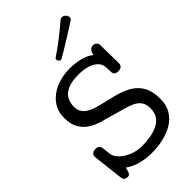

<svg xmlns="http://www.w3.org/2000/svg" viewBox="-333 -1272 1403 1403"><g transform="rotate(-45 368.5 -570.5)"><path d="M358.9 13.2Q307.1 13.2 252.9 -0.5Q198.7 -14.2 151.9 -46.4Q149.9 -29.8 141.8 -8.8Q133.8 12.2 116.7 12.2Q79.1 12.2 75.7 -19L47.9 -261.2Q47.9 -299.8 94.7 -299.8Q109.4 -299.8 120.6 -291.3Q131.8 -282.7 133.8 -268.1L141.6 -200.2Q145 -169.9 174.8 -140.6Q204.6 -111.3 250.5 -92.3Q296.4 -73.2 346.7 -73.2Q388.7 -73.2 431.2 -79.8Q473.6 -86.4 508.8 -102.8Q543.9 -119.1 565.4 -148.7Q586.9 -178.2 586.9 -224.1Q586.9 -268.6 568.6 -293.7Q550.3 -318.8 519.8 -333Q489.3 -347.2 452.6 -357.4L292.5 -402.8Q233.9 -416 188.2 -441.9Q142.6 -467.8 116.5 -511.2Q90.3 -554.7 90.3 -620.6Q90.3 -692.4 128.7 -743.4Q167 -794.4 231.9 -821.8Q296.9 -849.1 375.5 -849.1Q426.8 -849.1 479.7 -836.4Q532.7 -823.7 568.4 -794.4Q568.4 -814.9 581.3 -831.8Q594.2 -848.6 614.3 -848.6Q628.9 -848.6 640.1 -839.8Q651.4 -831.1 653.3 -816.4L656.7 -622.6Q656.7 -601.6 644 -592Q631.3 -582.5 611.8 -582.5Q574.2 -582.5 570.8 -613.3L568.8 -669.9Q564.5 -707 537.8 -729.5Q511.2 -752 472.4 -762Q433.6 -772 391.6 -772Q313 -772 271.2 -751.5Q229.5 -731 213.9 -698.2Q198.2 -665.5 198.2 -628.4Q198.2 -581.1 231.2 -552Q264.2 -522.9 329.6 -506.8L469.7 -472.2Q534.2 -456.1 583.3 -427.5Q632.3 -398.9 659.7 -350.1Q687 -301.3 687 -223.6Q687 -160.2 660.2 -115Q633.3 -69.8 587.2 -41.5Q541 -13.2 482.2 0Q423.3 13.2 358.9 13.2ZM375 -938Q365.7 -938 358.4 -946Q351.1 -954.1 351.1 -963.4Q351.1 -972.7 359.4 -978Q414.6 -1014.6 471.9 -1059.3Q529.3 -1104 579.1 -1147Q587.4 -1154.3 599.1 -1154.3Q614.7 -1154.3 627.4 -1141.4Q640.1 -1128.4 640.1 -1113.3Q640.1 -1099.6 627.4 -1091.3Q569.8 -1055.2 506.8 -1015.4Q443.8 -975.6 384.3 -941.4Q378.4 -938 375 -938Z"/></g></svg>

Font: Cutive
Style: Regular
Weight: 400
Version: Version 1.100; ttfautohint (v1.8.4.7-5d5b)